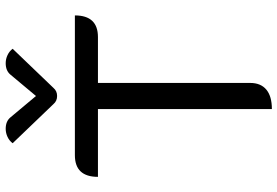

<svg xmlns="http://www.w3.org/2000/svg" viewBox="-174 -816 998 691"><g transform="rotate(-90 325.5 -470.0)"><path d="M279 -617H35Q35 -700 113 -700H616Q616 -617 538 -617H373V-69Q373 -31 349 -11Q325 9 279 9ZM403 -932Q417 -949 444 -949Q459 -949 473 -942.5Q487 -936 496 -924L355 -777Q344 -764 326 -764Q308 -764 297 -777L156 -924Q165 -936 179 -942.5Q193 -949 208 -949Q235 -949 249 -932L326 -840Z"/></g></svg>

Font: K2D
Style: Regular
Weight: 400
Version: Version 1.000; ttfautohint (v1.6)